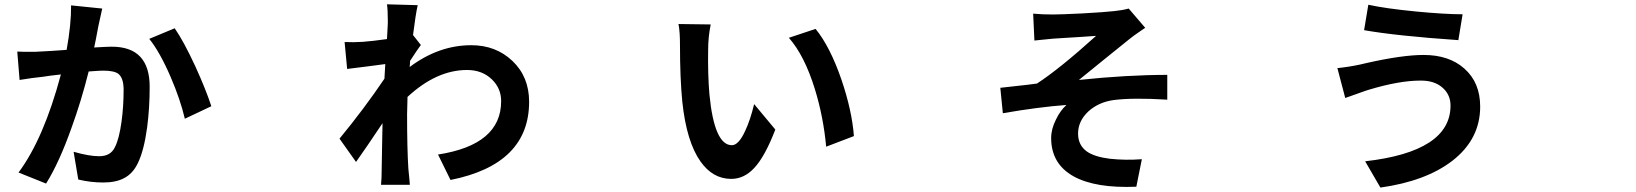

<svg xmlns="http://www.w3.org/2000/svg" viewBox="-20 -808 7540 885"><path d="M192.4 38.1 65.4 -12.7Q181.6 -168.9 260.7 -464.8Q206.1 -459 177.7 -454.1Q127.9 -449.2 70.3 -439.5L59.6 -570.3Q88.9 -568.4 143.6 -569.3Q156.2 -570.3 162.1 -570.3Q208 -572.3 287.1 -578.1Q308.6 -697.3 307.6 -783.2L451.2 -768.6Q439.5 -717.8 433.6 -688.5Q430.7 -669.9 421.9 -627Q417 -601.6 414.1 -588.9Q418 -588.9 424.8 -589.8Q477.5 -592.8 495.1 -592.8Q669.9 -592.8 669.9 -408.2Q669.9 -309.6 658.2 -220.7Q643.6 -113.3 615.2 -55.7Q591.8 -6.8 550.8 13.7Q513.7 33.2 456.1 33.2Q397.5 33.2 340.8 19.5L319.3 -108.4Q390.6 -87.9 437.5 -87.9Q490.2 -87.9 509.8 -129.9Q529.3 -168 540 -246.1Q549.8 -316.4 549.8 -394.5Q549.8 -448.2 525.4 -467.8Q505.9 -482.4 455.1 -482.4Q442.4 -482.4 402.3 -479.5Q393.6 -478.5 388.7 -478.5Q354.5 -341.8 309.6 -218.8Q252.9 -58.6 192.4 38.1ZM832 -260.7Q811.5 -348.6 766.6 -453.1Q716.8 -568.4 668 -628.9L785.2 -677.7Q826.2 -619.1 880.9 -501Q929.7 -393.6 954.1 -318.4Z M1736.3 43.9Q1739.3 13.7 1739.3 -27.3Q1740.2 -66.4 1741.2 -134.8Q1742.2 -200.2 1743.2 -240.2Q1670.9 -131.8 1621.1 -61.5L1544.9 -168.9Q1659.2 -307.6 1752 -445.3L1755.9 -512.7Q1733.4 -509.8 1674.8 -502Q1608.4 -494.1 1580.1 -490.2L1568.4 -614.3Q1609.4 -612.3 1652.3 -615.2Q1695.3 -618.2 1763.7 -627.9Q1764.6 -640.6 1765.6 -662.1Q1767.6 -695.3 1767.6 -702.1Q1767.6 -706.1 1767.6 -713.9Q1767.6 -762.7 1763.7 -788.1L1905.3 -784.2Q1895.5 -740.2 1883.8 -646.5L1919.9 -600.6Q1906.2 -583 1870.1 -527.3Q1870.1 -522.5 1869.6 -513.2Q1869.1 -503.9 1868.2 -499Q2002 -599.6 2152.3 -599.6Q2265.6 -599.6 2341.8 -527.3Q2418.9 -454.1 2418.9 -338.9Q2418.9 -50.8 2056.6 21.5L1999 -95.7Q2290 -140.6 2290 -341.8Q2290 -400.4 2248 -441.4Q2203.1 -485.4 2132.8 -485.4Q1992.2 -485.4 1858.4 -361.3Q1856.4 -306.6 1856.4 -281.2Q1856.4 -121.1 1862.3 -30.3Q1863.3 -18.6 1867.2 19.5Q1868.2 37.1 1869.1 43.9Z M3350.6 16.6Q3265.6 16.6 3209 -63.5Q3144.5 -154.3 3125 -338.9Q3114.3 -447.3 3114.3 -599.6Q3114.3 -663.1 3107.4 -697.3L3255.9 -695.3Q3244.1 -636.7 3244.1 -578.1Q3242.2 -463.9 3250 -373Q3272.5 -138.7 3353.5 -138.7Q3384.8 -138.7 3415 -205.1Q3438.5 -254.9 3456.1 -328.1L3553.7 -210.9Q3506.8 -87.9 3457 -34.2Q3410.2 16.6 3350.6 16.6ZM3788.1 -131.8Q3775.4 -269.5 3736.3 -396.5Q3688.5 -551.8 3616.2 -633.8L3739.3 -674.8Q3805.7 -593.8 3858.4 -441.4Q3907.2 -297.9 3916 -180.7Z M4928.7 4.9Q4825.2 -52.7 4825.2 -171.9Q4825.2 -213.9 4847.7 -257.8Q4866.2 -296.9 4895.5 -324.2Q4765.6 -314.5 4602.5 -286.1L4590.8 -403.3Q4627.9 -407.2 4713.9 -417Q4746.1 -420.9 4759.8 -422.9Q4863.3 -490.2 5032.2 -642.6Q5016.6 -641.6 4960 -637.7Q4858.4 -631.8 4835 -629.9Q4820.3 -628.9 4785.2 -625Q4760.7 -622.1 4748 -621.1L4742.2 -745.1Q4782.2 -741.2 4834 -741.2Q4868.2 -741.2 4967.8 -746.1Q5074.2 -752 5115.2 -756.8Q5154.3 -760.7 5182.6 -768.6L5258.8 -679.7Q5253.9 -675.8 5241.2 -668Q5198.2 -638.7 5183.6 -626Q5147.5 -597.7 5062.5 -528.3Q4984.4 -464.8 4953.1 -439.5Q5175.8 -462.9 5360.4 -462.9V-348.6Q5202.1 -358.4 5112.3 -346.7Q5043.9 -336.9 4997.1 -294.9Q4949.2 -250 4949.2 -192.4Q4949.2 -138.7 4990.2 -109.4Q5025.4 -85 5095.7 -76.2Q5168.9 -68.4 5243.2 -74.2L5217.8 52.7Q5029.3 60.5 4928.7 4.9Z M6342.8 56.6 6272.5 -64.5Q6666 -109.4 6666 -321.3Q6666 -371.1 6629.9 -403.3Q6591.8 -437.5 6526.4 -436.5Q6429.7 -436.5 6290 -394.5Q6279.3 -390.6 6274.4 -389.6Q6256.8 -383.8 6216.8 -369.1Q6191.4 -360.4 6180.7 -356.4L6144.5 -494.1Q6195.3 -499 6250 -510.7Q6258.8 -512.7 6279.3 -517.6Q6444.3 -554.7 6542 -554.7Q6659.2 -554.7 6729.5 -492.2Q6802.7 -427.7 6802.7 -316.4Q6802.7 -166 6673.8 -66.4Q6551.8 27.3 6342.8 56.6ZM6702.1 -623Q6417 -642.6 6267.6 -668.9L6287.1 -786.1Q6367.2 -768.6 6507.8 -754.9Q6640.6 -742.2 6721.7 -742.2Z"/></svg>

Font: Bpmf GenYo Gothic B
Style: B
Weight: 700
Foundry: But Ko
Version: Version 1.320